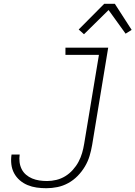

<svg xmlns="http://www.w3.org/2000/svg" viewBox="-20 -987 716 1015"><path d="M225 8Q199 8 174 4.5Q149 1 126 -8.5Q103 -18 84.5 -34Q66 -50 54.5 -71.5Q43 -93 40 -118.5Q37 -144 41 -170H84Q81 -150 83.5 -130Q86 -110 94.5 -93Q103 -76 117.5 -63.5Q132 -51 150 -43.5Q168 -36 188 -33Q208 -30 229 -30Q253 -30 278 -36Q303 -42 325 -55.5Q347 -69 365 -89Q383 -109 395 -131.5Q407 -154 414 -178Q421 -202 425 -227L503 -697H326V-735H552L467 -220Q462 -191 453.5 -162.5Q445 -134 429 -107Q413 -80 390.5 -57Q368 -34 340.5 -19Q313 -4 283.5 2Q254 8 225 8ZM424 -806 396 -831 531 -967H587L676 -829L644 -809L554 -934Z"/></svg>

Font: Iosevka Extralight Extended
Style: Italic
Weight: 200
Width: 7
Italic angle: -9°
Monospace: yes
Designer: Belleve Invis
Foundry: Belleve Invis
Version: Version 32.5.0; ttfautohint (v1.8.4)